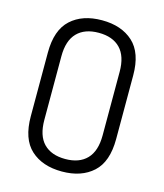

<svg xmlns="http://www.w3.org/2000/svg" viewBox="-110 -814 773 904"><g transform="rotate(15 276.0 -362.5)"><path d="M68 -208V-518Q68 -628 124.4 -679.5Q180.8 -731 276 -731Q371 -731 427.5 -679.5Q484 -628 484 -518V-208Q484 -96.9 427.5 -45.5Q371 6 276 6Q180.8 6 124.4 -45.5Q68 -96.9 68 -208ZM276.1 -670Q208 -670 171 -632Q134 -594 134 -518V-208Q134 -130.6 171 -92.8Q208 -55 276.1 -55Q344.3 -55 381.1 -93.2Q418 -131.5 418 -208V-518Q418 -594 381.1 -632Q344.3 -670 276.1 -670Z"/></g></svg>

Font: Dosis
Style: Regular
Weight: 400
Designer: Edgar Tolentino, Pablo Impallari, Igino Marini
Foundry: Edgar Tolentino, Pablo Impallari, Igino Marini
Version: Version 1.007;Glyphs 3.1.1 (3134)